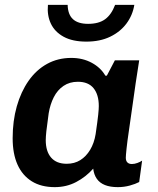

<svg xmlns="http://www.w3.org/2000/svg" viewBox="-20 -759 649 789"><path d="M205 10Q149 10 110.5 -14Q72 -38 52 -82.5Q32 -127 32 -191Q32 -262 49 -322Q66 -382 97.5 -427Q129 -472 173.5 -496.5Q218 -521 273 -521Q320 -521 357 -501Q394 -481 413 -448H419L452 -511H552Q545 -468 537.5 -417Q530 -366 523 -315Q516 -264 509.5 -220.5Q503 -177 500 -148Q497 -119 497 -111Q497 -98 503.5 -91.5Q510 -85 522 -85Q533 -85 545 -89.5Q557 -94 564 -99L552 -11Q537 -3 513.5 3.5Q490 10 464 10Q433 10 411.5 1.5Q390 -7 378 -24Q366 -41 363 -66Q333 -32 293 -11Q253 10 205 10ZM254 -86Q286 -86 310 -101Q334 -116 350.5 -143.5Q367 -171 373 -208Q381 -263 383.5 -287Q386 -311 386 -323Q386 -370 364.5 -396.5Q343 -423 300 -423Q266 -423 241 -406Q216 -389 201 -359.5Q186 -330 180 -293Q173 -244 170.5 -220Q168 -196 168 -183Q168 -137 190 -111.5Q212 -86 254 -86ZM335 -588Q278 -588 241.5 -608Q205 -628 189 -662Q173 -696 177 -739H258Q259 -699 280 -680Q301 -661 342 -661Q386 -661 412 -680Q438 -699 453 -739H532Q525 -696 499.5 -662Q474 -628 432.5 -608Q391 -588 335 -588Z"/></svg>

Font: Chivo SemiBold
Style: Italic
Weight: 600
Italic angle: -8.05°
Designer: Hector Gatti
Foundry: Omnibus-Type
Version: Version 2.002